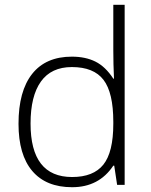

<svg xmlns="http://www.w3.org/2000/svg" viewBox="-20 -780 635 810"><path d="M58.1 -257.8Q58.1 -395.5 115.7 -468.3Q173.3 -541 283.2 -541Q340.8 -541 382.8 -520Q424.8 -499 458 -448.2H460.9Q458 -509.8 458 -568.8V-759.8H505.9V0H474.1L461.9 -81.1H458Q397.5 9.8 284.2 9.8Q174.3 9.8 116.2 -58.6Q58.1 -127 58.1 -257.8ZM108.9 -258.8Q108.9 -33.2 284.2 -33.2Q374 -33.2 416 -85.4Q458 -137.7 458 -257.8V-266.1Q458 -389.2 416.7 -443.1Q375.5 -497.1 283.2 -497.1Q196.3 -497.1 152.6 -436Q108.9 -375 108.9 -258.8Z"/></svg>

Font: Open Sans Light
Style: Regular
Weight: 300
Foundry: Ascender Corporation
Version: Version 1.10